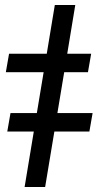

<svg xmlns="http://www.w3.org/2000/svg" viewBox="-20 -743 388 763"><path d="M279.1 -723 247.2 -529.5H342.3L329.5 -456H235.1L208.1 -293.7H348L335.2 -220.2H196L159.4 0H77.8L114.3 -220.2H8.9L21.7 -293.7H126.4L153.4 -456H3.2L16 -529.5H165.8L197.8 -723Z"/></svg>

Font: Karasuma Gothic
Style: Medium Italic
Weight: 500
Italic angle: 9.39998°
Designer: Rasmus Andersson / Ryoko Nishizuka
Foundry: Genbu
Version: Version 1.00